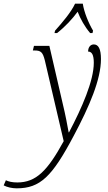

<svg xmlns="http://www.w3.org/2000/svg" viewBox="-160 -786 587 1046"><path d="M140 -619 137 -606H151C198 -643 233 -682 263 -722C278 -683 302 -640 331 -606H344L347 -619C322 -661 298 -720 291 -766H249C227 -719 181 -665 140 -619ZM-69 240C59 240 124 176 241 -45C328 -208 390 -354 390 -464C390 -520 376 -544 351 -544C333 -544 320 -529 320 -505C340 -505 351 -488 351 -444C351 -346 286 -198 216 -65H214C208 -99 196 -163 182 -220L109 -536H25L19 -511H29C63 -511 73 -501 84 -458L187 -17C99 144 37 208 -66 208C-94 208 -114 203 -128 196L-140 224C-121 234 -94 240 -69 240Z"/></svg>

Font: Noto Serif Condensed ExtraLight
Style: Italic
Weight: 200
Width: 3
Italic angle: -12°
Designer: Monotype Design Team
Foundry: Monotype Imaging Inc.
Version: Version 2.013